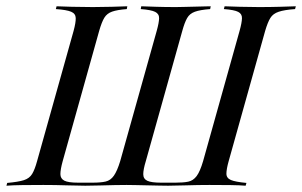

<svg xmlns="http://www.w3.org/2000/svg" viewBox="-39 -591 961 611"><path d="M-18.5 0 -16.1 -8.9Q19.4 -12.1 37.1 -17.7Q54.8 -23.4 63.3 -37.5Q71.8 -51.6 79 -78.2L195.2 -492.7Q202.4 -519.4 202 -533.5Q201.6 -547.6 187.5 -553.6Q173.4 -559.7 138.7 -562.1L141.1 -571Q158.9 -570.2 189.9 -569.4Q221 -568.5 256.5 -568.5Q287.1 -568.5 316.5 -569.4Q346 -570.2 366.1 -571L364.5 -562.1Q333.9 -559.7 317.7 -554Q301.6 -548.4 293.1 -534.7Q284.7 -521 276.6 -492.7L160.5 -78.2Q153.2 -51.6 153.2 -37.1Q153.2 -22.6 165.7 -16.1Q178.2 -9.7 209.7 -9.7H255.6Q281.5 -9.7 297.2 -13.3Q312.9 -16.9 323.4 -31.9Q333.9 -46.8 343.5 -78.2L459.7 -492.7Q466.9 -518.5 467.3 -532.7Q467.7 -546.8 454.8 -553.2Q441.9 -559.7 408.9 -562.1L410.5 -571Q430.6 -570.2 458.9 -569.4Q487.1 -568.5 521 -568.5Q530.6 -568.5 546.8 -569Q562.9 -569.4 580.6 -569.8Q598.4 -570.2 612.1 -570.6Q625.8 -571 631.5 -571L629.8 -562.1Q597.6 -559.7 581 -553.6Q564.5 -547.6 556.5 -533.5Q548.4 -519.4 541.1 -492.7L425 -78.2Q416.9 -51.6 416.9 -36.7Q416.9 -21.8 429.8 -15.7Q442.7 -9.7 473.4 -9.7H519.4Q544.4 -9.7 560.1 -12.9Q575.8 -16.1 586.7 -30.6Q597.6 -45.2 607.3 -78.2L723.4 -492.7Q730.6 -518.5 731 -532.7Q731.5 -546.8 719 -553.2Q706.5 -559.7 673.4 -562.1L675.8 -571Q695.2 -570.2 724.6 -569.4Q754 -568.5 784.7 -568.5Q820.2 -568.5 851.2 -569.4Q882.3 -570.2 902.4 -571L900 -562.1Q866.1 -559.7 848 -553.6Q829.8 -547.6 821.4 -533.9Q812.9 -520.2 804.8 -492.7L688.7 -78.2Q681.5 -52.4 681.5 -38.3Q681.5 -24.2 696 -18.1Q710.5 -12.1 745.2 -8.9L742.7 0Q725 -1.6 694 -2Q662.9 -2.4 627.4 -2.4Q590.3 -2.4 554.4 -1.2Q518.5 0 496 0Q485.5 0 467.7 -0.4Q450 -0.8 430.2 -1.2Q410.5 -1.6 392.7 -2Q375 -2.4 363.7 -2.4Q350 -2.4 326.6 -2Q303.2 -1.6 277.8 -0.8Q252.4 0 232.3 0Q208.9 0 173 -1.2Q137.1 -2.4 99.2 -2.4Q62.9 -2.4 31.9 -2Q0.8 -1.6 -18.5 0Z"/></svg>

Font: Playfair 144pt
Style: Italic
Weight: 400
Italic angle: -15.6°
Designer: Claus Eggers Sørensen
Foundry: Claus Eggers Sørensen
Version: Version 2.001;gftools[0.9.30]